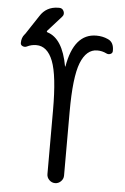

<svg xmlns="http://www.w3.org/2000/svg" viewBox="-58 -902 616 944"><g transform="rotate(5 250.0 -430.0)"><path d="M53.7 -657.2Q43.9 -652.3 33.2 -656.7Q22.5 -661.1 22.5 -671.9Q22.5 -698.2 37.1 -714.8Q41 -718.8 46.9 -728.5L101.6 -811.5Q131.8 -859.4 189.5 -860.4H196.3Q211.9 -860.4 218.3 -845.2Q224.6 -830.1 213.9 -818.4L146.5 -743.2Q142.6 -737.3 148.4 -735.4Q224.6 -711.9 249 -576.2Q249 -575.2 250 -575.2Q251 -575.2 251 -576.2Q279.3 -740.2 389.6 -740.2Q420.9 -740.2 446.3 -728.5Q477.5 -715.8 476.6 -671.9Q476.6 -661.1 466.3 -656.7Q456.1 -652.3 446.3 -657.2Q424.8 -668 400.4 -668Q346.7 -668 318.8 -597.7Q291 -527.3 291 -355.5V-41Q291 -24.4 278.8 -12.2Q266.6 0 250 0Q233.4 0 221.2 -12.2Q209 -24.4 209 -41V-355.5Q209 -527.3 181.6 -597.7Q154.3 -668 99.6 -668Q75.2 -668 53.7 -657.2Z"/></g></svg>

Font: Rounded Mgen+ 1mn regular
Style: Regular
Weight: 400
Designer: [Source Han Sans]
Ryoko NISHIZUKA  (kana & ideographs); Paul D. Hunt (Latin, Greek & Cyrillic); Wenlong ZHANG  (bopomofo
Version: Version 1.059.20150602